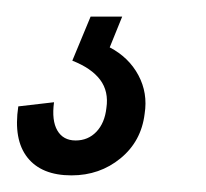

<svg xmlns="http://www.w3.org/2000/svg" viewBox="-73 -20 248 231"><path d="M13 191Q-23 191 -40 169.5Q-57 148 -51 108L-8 103Q-11 125 -4 137Q3 149 18 149Q33 149 43 138.5Q53 128 55 110Q58 90 47.5 76Q37 62 14 53L36 0H74L59 37Q82 49 93.5 70.5Q105 92 101 117Q97 150 72 170.5Q47 191 13 191Z"/></svg>

Font: Pathway Extreme SemiCondensed ExtraLight
Style: Italic
Weight: 250
Width: 4
Italic angle: -8°
Version: Version 1.001;gftools[0.9.26]